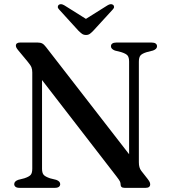

<svg xmlns="http://www.w3.org/2000/svg" viewBox="-20 -905 818 925"><path d="M270 -18Q270 -10 263.8 -5Q257.5 0 244.5 0H74Q61 0 54.8 -5Q48.5 -10 48.5 -18Q48.5 -31.5 67.5 -38.5L97 -46Q120 -53.5 127.8 -62.5Q135.5 -71.5 135.5 -92.5V-556Q135.5 -570.5 131.5 -580.8Q127.5 -591 112 -609.5L68 -662.5Q61 -671 58.8 -675.8Q56.5 -680.5 56.5 -685Q56.5 -692.5 61.8 -696.2Q67 -700 76 -700H162Q175 -700 183.5 -695.5Q192 -691 201.5 -678.5L622.5 -135.5L602 -91.5V-607.5Q602 -628 594.8 -637.2Q587.5 -646.5 563.5 -654L533.5 -661.5Q514.5 -669 514.5 -682Q514.5 -690.5 521 -695.2Q527.5 -700 540 -700H710.5Q723.5 -700 730 -695.2Q736.5 -690.5 736.5 -682Q736.5 -668.5 717 -661.5L687.5 -654Q664.5 -647 656.8 -637.8Q649 -628.5 649 -607.5V-123.5Q649 -109.5 651.8 -99.8Q654.5 -90 661 -81.5L692 -42Q699.5 -32 701.5 -26.8Q703.5 -21.5 703.5 -16.5Q703.5 -9 698.2 -4.5Q693 0 682 0H580.5Q561 0 561 -16Q561 -23.5 558.2 -30Q555.5 -36.5 542 -54L146 -566.5L182.5 -594.5V-92Q182.5 -72.5 190 -63.2Q197.5 -54 221 -46L251 -38.5Q270 -31.5 270 -18ZM414 -801.5 290.5 -879Q273 -889.5 263 -881.5Q259 -878.5 258.5 -872.2Q258 -866 265 -859L357.5 -757.5Q367 -748 375 -742.2Q383 -736.5 394.5 -736.5Q405.5 -736.5 413.2 -742.2Q421 -748 430 -757.5L523 -859Q530 -866 529.5 -872.2Q529 -878.5 525 -881.5Q514.5 -889.5 497.5 -879L374 -801.5Z"/></svg>

Font: Fraunces 12pt
Style: Regular
Weight: 400
Version: Version 1.000;[b76b70a41]